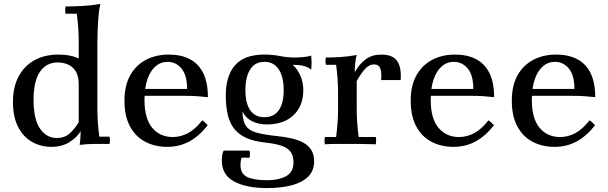

<svg xmlns="http://www.w3.org/2000/svg" viewBox="-20 -733 3096 978"><path d="M386 5Q388 -9 389.5 -29.5Q391 -50 391 -65L381 -110V-520Q381 -592 371 -663H314Q310 -682 314 -700Q349 -700 397 -702.5Q445 -705 491 -713Q485 -688 482 -652.5Q479 -617 477.5 -581Q476 -545 476 -520V-180Q476 -108 486 -37H538Q542 -19 538 0Q503 0 463.5 0Q424 0 386 5ZM242 15Q188 15 143.5 -10Q99 -35 72.5 -86Q46 -137 46 -213Q46 -290 75 -344Q104 -398 156 -426.5Q208 -455 278 -455Q342 -455 385 -433Q428 -411 459 -378L381 -302Q381 -348 364 -372.5Q347 -397 322.5 -406Q298 -415 275 -415Q216 -415 183.5 -367.5Q151 -320 151 -225Q151 -125 184 -77.5Q217 -30 269 -30Q309 -30 334.5 -53Q360 -76 381 -110L391 -65Q371 -32 333 -8.5Q295 15 242 15Z M832 15Q769 15 719.5 -11Q670 -37 642 -89.5Q614 -142 614 -220Q614 -297 643 -349Q672 -401 723 -428Q774 -455 840 -455Q902 -455 946.5 -432Q991 -409 1015 -361Q1039 -313 1039 -238Q1013 -241 984 -243Q955 -245 914 -245H706V-280H933Q933 -350 904.5 -384Q876 -418 834 -418Q798 -418 771.5 -394.5Q745 -371 730.5 -328Q716 -285 716 -224Q716 -129 755.5 -82Q795 -35 860 -35Q900 -35 937 -54.5Q974 -74 1010 -120Q1018 -115 1024.5 -109Q1031 -103 1038 -95Q995 -40 944.5 -12.5Q894 15 832 15Z M1327 -136Q1375 -136 1400 -171.5Q1425 -207 1425 -274Q1425 -341 1400 -379.5Q1375 -418 1327 -418Q1279 -418 1254.5 -379.5Q1230 -341 1230 -274Q1230 -207 1254.5 -171.5Q1279 -136 1327 -136ZM1110 85Q1110 67 1112.5 54Q1115 41 1119 34H1251Q1255 52 1251 71Q1239 70 1230 70Q1221 70 1211 70Q1209 74 1207 84Q1205 94 1205 108Q1205 153 1240 169Q1275 185 1340 185Q1399 185 1437 164.5Q1475 144 1475 94Q1475 64 1462.5 43.5Q1450 23 1418.5 11Q1387 -1 1329 -7Q1276 -13 1238 -29Q1200 -45 1176 -73.5Q1152 -102 1141 -145Q1130 -188 1130 -246Q1130 -347 1177.5 -401Q1225 -455 1326 -455Q1369 -455 1407 -447.5Q1445 -440 1481 -440Q1502 -440 1527.5 -442.5Q1553 -445 1565 -450Q1569 -411 1565 -378Q1549 -392 1525.5 -397.5Q1502 -403 1471 -403Q1497 -379 1511 -345Q1525 -311 1525 -273Q1525 -220 1502 -180.5Q1479 -141 1437.5 -120Q1396 -99 1340 -99Q1298 -99 1265 -115Q1232 -131 1215 -165Q1216 -116 1233 -91.5Q1250 -67 1288 -57Q1326 -47 1389 -40Q1429 -36 1463.5 -28.5Q1498 -21 1524 -7Q1550 7 1565 30Q1580 53 1580 88Q1580 137 1549.5 167Q1519 197 1465 211Q1411 225 1340 225Q1235 225 1172.5 191.5Q1110 158 1110 85Z M1635 2Q1631 -17 1635 -35H1692Q1697 -73 1699.5 -108Q1702 -143 1702 -180V-260Q1702 -332 1692 -403H1640Q1636 -422 1640 -440Q1675 -440 1715 -442.5Q1755 -445 1797 -453Q1792 -435 1789.5 -411.5Q1787 -388 1787 -365L1797 -320V-180Q1797 -143 1799.5 -108Q1802 -73 1807 -35H1894Q1898 -17 1894 2Q1841 0 1810 0Q1779 0 1750 0Q1721 0 1693.5 0Q1666 0 1635 2ZM1921 -325Q1925 -362 1917.5 -383.5Q1910 -405 1885 -405Q1861 -405 1840.5 -383Q1820 -361 1797 -320L1787 -365Q1811 -408 1843.5 -431.5Q1876 -455 1922 -455Q1959 -455 1981.5 -442Q2004 -429 2014 -400.5Q2024 -372 2021 -325Z M2290 15Q2227 15 2177.5 -11Q2128 -37 2100 -89.5Q2072 -142 2072 -220Q2072 -297 2101 -349Q2130 -401 2181 -428Q2232 -455 2298 -455Q2360 -455 2404.5 -432Q2449 -409 2473 -361Q2497 -313 2497 -238Q2471 -241 2442 -243Q2413 -245 2372 -245H2164V-280H2391Q2391 -350 2362.5 -384Q2334 -418 2292 -418Q2256 -418 2229.5 -394.5Q2203 -371 2188.5 -328Q2174 -285 2174 -224Q2174 -129 2213.5 -82Q2253 -35 2318 -35Q2358 -35 2395 -54.5Q2432 -74 2468 -120Q2476 -115 2482.5 -109Q2489 -103 2496 -95Q2453 -40 2402.5 -12.5Q2352 15 2290 15Z M2805 15Q2742 15 2692.5 -11Q2643 -37 2615 -89.5Q2587 -142 2587 -220Q2587 -297 2616 -349Q2645 -401 2696 -428Q2747 -455 2813 -455Q2875 -455 2919.5 -432Q2964 -409 2988 -361Q3012 -313 3012 -238Q2986 -241 2957 -243Q2928 -245 2887 -245H2679V-280H2906Q2906 -350 2877.5 -384Q2849 -418 2807 -418Q2771 -418 2744.5 -394.5Q2718 -371 2703.5 -328Q2689 -285 2689 -224Q2689 -129 2728.5 -82Q2768 -35 2833 -35Q2873 -35 2910 -54.5Q2947 -74 2983 -120Q2991 -115 2997.5 -109Q3004 -103 3011 -95Q2968 -40 2917.5 -12.5Q2867 15 2805 15Z"/></svg>

Font: Poltawski Nowy
Style: Regular
Weight: 400
Designer: Adam Pótawski, Mateusz Machalski, Borys Kosmynka, Ania Wieluska
Foundry: Capitalics.wtf
Version: Version 1.001;gftools[0.9.25]